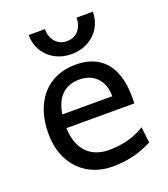

<svg xmlns="http://www.w3.org/2000/svg" viewBox="-134 -813 804 920"><g transform="rotate(-20 267.5 -353.0)"><path d="M136.7 -236.8Q138.2 -193.8 150.1 -162.1Q162.1 -130.4 182.9 -109.6Q203.6 -88.9 231.7 -78.6Q259.8 -68.4 293 -68.4Q340.3 -68.4 385.7 -79.1Q431.2 -89.8 476.1 -117.2L485.8 -36.6Q460 -23.4 435.1 -14.2Q410.2 -4.9 385.3 1Q360.4 6.8 334.7 9.5Q309.1 12.2 280.8 12.2Q233.9 12.2 191.4 -4.2Q148.9 -20.5 116.7 -52.5Q84.5 -84.5 65.4 -131.8Q46.4 -179.2 46.4 -241.7Q46.4 -302.2 62.7 -351.3Q79.1 -400.4 109.4 -435.3Q139.6 -470.2 183.1 -489Q226.6 -507.8 280.8 -507.8Q320.8 -507.8 351.6 -498.3Q382.3 -488.8 404.8 -471.9Q427.2 -455.1 442.4 -432.6Q457.5 -410.2 466.6 -384.3Q475.6 -358.4 479.5 -330.3Q483.4 -302.2 483.4 -274.9V-255.9Q483.4 -243.7 482.9 -236.8ZM395.5 -305.2Q395.5 -336.4 386.5 -360.6Q377.4 -384.8 361.1 -401.4Q344.7 -418 322.3 -426.3Q299.8 -434.6 273.4 -434.6Q219.7 -434.6 185.5 -403.1Q151.4 -371.6 140.6 -305.2ZM446.3 -717.8Q446.3 -684.1 434.1 -655.5Q421.9 -627 399.9 -606Q377.9 -585 347.9 -573.2Q317.9 -561.5 282.7 -561.5Q247.1 -561.5 217 -573.2Q187 -585 165.3 -606Q143.6 -627 131.3 -655.5Q119.1 -684.1 119.1 -717.8H202.1Q202.1 -697.8 207.8 -681.4Q213.4 -665 224.1 -652.8Q234.9 -640.6 249.5 -634Q264.2 -627.4 282.7 -627.4Q301.3 -627.4 316.2 -634Q331.1 -640.6 341.6 -652.8Q352.1 -665 357.7 -681.4Q363.3 -697.8 363.3 -717.8Z"/></g></svg>

Font: Andika FrenchTight
Style: Regular
Weight: 400
Designer: Victor Gaultney, Annie Olsen, Julie Remington, Don Collingsworth, Eric Hays, Becca Hirsbrunner
Foundry: SIL International
Version: Version 5.000 ; Dig1 Dig4Opn Dig7 LnSpcTght